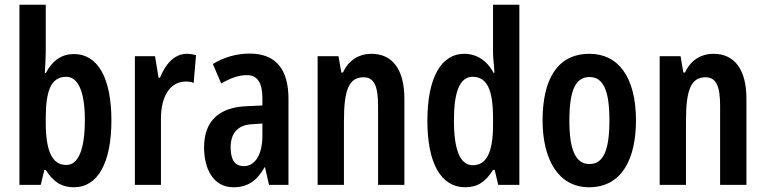

<svg xmlns="http://www.w3.org/2000/svg" viewBox="-20 -846 3229 810"><path d="M173 -626V-826H62V-66H152L167 -129H173C207 -76 242 -56 292 -56C393 -56 450 -160 450 -338C450 -518 392 -618 292 -618C242 -618 203 -593 173 -538H169C171 -572 173 -605 173 -626ZM259 -522C309 -522 338 -461 338 -340C338 -210 308 -150 260 -150C200 -150 173 -208 173 -330V-352C174 -454 191 -522 259 -522Z M768 -619C715 -619 677 -574 655 -518H649L634 -609H549V-66H659V-346C659 -438 696 -502 765 -502C773 -502 788 -501 797 -496L807 -613C791 -618 779 -619 768 -619Z M1033 -620C979 -620 925 -605 878 -576L913 -494C956 -518 988 -529 1022 -529C1067 -529 1087 -495 1087 -432V-401L1020 -398C904 -393 841 -336 841 -224C841 -136 878 -56 965 -56C1026 -56 1064 -84 1096 -140H1098L1115 -66H1197V-429C1197 -555 1143 -620 1033 -620ZM1046 -322 1087 -325V-273C1087 -194 1056 -145 1009 -145C973 -145 953 -169 953 -224C953 -284 983 -320 1046 -322Z M1547 -619C1497 -619 1451 -594 1427 -540H1420L1408 -609H1320V-66H1431V-336C1431 -469 1453 -520 1514 -520C1560 -520 1575 -479 1575 -399V-66H1686V-429C1686 -554 1635 -619 1547 -619Z M1943 -56C1996 -56 2029 -80 2060 -129H2067L2082 -66H2171V-826H2060V-625C2060 -600 2064 -575 2066 -539H2062C2034 -592 1989 -619 1939 -619C1840 -619 1783 -516 1783 -337C1783 -159 1839 -56 1943 -56ZM1975 -149C1921 -149 1895 -213 1895 -339C1895 -459 1920 -522 1974 -522C2034 -522 2060 -468 2060 -349V-318C2060 -203 2032 -149 1975 -149Z M2663 -338C2663 -521 2588 -619 2467 -619C2329 -619 2269 -508 2269 -338C2269 -179 2332 -56 2465 -56C2607 -56 2663 -181 2663 -338ZM2382 -337C2382 -463 2407 -521 2467 -521C2526 -521 2551 -463 2551 -338C2551 -213 2526 -154 2467 -154C2408 -154 2382 -214 2382 -337Z M2990 -619C2940 -619 2894 -594 2870 -540H2863L2851 -609H2763V-66H2874V-336C2874 -469 2896 -520 2957 -520C3003 -520 3018 -479 3018 -399V-66H3129V-429C3129 -554 3078 -619 2990 -619Z"/></svg>

Font: Noto Sans Malayalam UI ExtraCondensed SemiBold
Style: Regular
Weight: 600
Width: 2
Designer: Jelle Bosma - Monotype Design Team
Foundry: Monotype Imaging Inc.
Version: Version 2.104